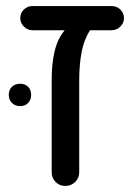

<svg xmlns="http://www.w3.org/2000/svg" viewBox="-20 -610 456 635"><path d="M196 5Q177 5 164 -8Q151 -21 151 -40V-349Q151 -399 160.5 -440Q170 -481 194 -510H87Q71 -510 59 -522Q47 -534 47 -550Q47 -567 59 -578.5Q71 -590 87 -590H349Q366 -590 378 -578.5Q390 -567 390 -550Q390 -534 378 -522Q366 -510 349 -510H278Q258 -480 250 -438Q242 -396 242 -345V-40Q242 -21 228.5 -8Q215 5 196 5ZM47 -259Q30 -259 19.5 -269.5Q9 -280 9 -296Q9 -313 19.5 -323Q30 -333 47 -333Q63 -333 73 -323Q83 -313 83 -296Q83 -280 73 -269.5Q63 -259 47 -259Z"/></svg>

Font: Varela Round
Style: Regular
Weight: 400
Designer: Joe Prince, Avraham Cornfeld
Foundry: Joe Prince, Avraham Cornfeld
Version: Version 3.010; ttfautohint (v1.8.4.7-5d5b)